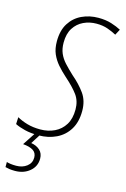

<svg xmlns="http://www.w3.org/2000/svg" viewBox="-156 -788 715 1092"><g transform="rotate(15 201.5 -242.0)"><path d="M125 10Q79 10 44.5 1.5Q10 -7 -14 -19L-12 -60Q14 -45 48.5 -35Q83 -25 126 -25Q172 -25 209.5 -43Q247 -61 269 -96.5Q291 -132 291 -186Q291 -236 265.5 -271Q240 -306 189 -351Q160 -377 137.5 -403Q115 -429 101.5 -460Q88 -491 88 -534Q88 -598 114.5 -640Q141 -682 185.5 -703Q230 -724 283 -724Q326 -724 359.5 -713.5Q393 -703 417 -690L399 -656Q375 -669 346.5 -679Q318 -689 281 -689Q240 -689 205 -672.5Q170 -656 148.5 -622.5Q127 -589 127 -537Q127 -501 138.5 -474Q150 -447 172 -423Q194 -399 224 -371Q271 -331 300.5 -289.5Q330 -248 330 -188Q330 -123 303 -79Q276 -35 229.5 -12.5Q183 10 125 10ZM48 240Q29 240 15.5 238Q2 236 -9 233V203Q0 206 14 208Q28 210 47 210Q84 210 109.5 190.5Q135 171 135 139Q135 111 114 97.5Q93 84 54 81L107 0H137L97 63Q129 68 149 86.5Q169 105 169 136Q169 182 134 211Q99 240 48 240Z"/></g></svg>

Font: Noto Sans Condensed ExtraLight
Style: Italic
Weight: 200
Width: 3
Italic angle: -12°
Designer: Monotype Design Team
Foundry: Monotype Imaging Inc.
Version: Version 2.013; ttfautohint (v1.8.4.7-5d5b)